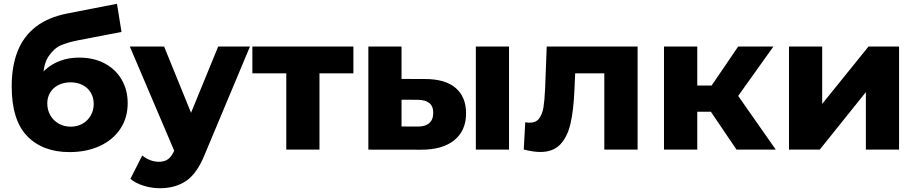

<svg xmlns="http://www.w3.org/2000/svg" viewBox="-20 -784 4800 1006"><path d="M41.3 -331.3Q41.3 -437.2 72.4 -515.7Q103.4 -594.1 168.3 -644.1Q233.2 -694 332.9 -713.4L592.9 -764.2L616.7 -616.6L389.3 -572.9Q337 -562.6 300.3 -547.2Q263.6 -531.8 234.7 -489.2Q205.9 -446.7 205.9 -368.2Q206.4 -349.9 207.8 -334.6Q210.2 -309 210.8 -293.2L159.1 -342.8Q182.6 -386.9 216.7 -417.9Q250.8 -449 295.7 -465.6Q340.6 -482.2 394.8 -482.2Q470.6 -482.2 528.2 -451.8Q585.9 -421.4 617.4 -366.9Q649 -312.3 649 -243.6Q649 -166.7 610.2 -108.6Q571.3 -50.4 502.2 -18.8Q433 12.9 344.1 12.9Q204 12.9 122.7 -70.6Q41.3 -154 41.3 -331.3ZM471 -239.4Q471 -272.4 455.8 -298.3Q440.6 -324.1 413.1 -338.3Q385.6 -352.6 349.9 -352.6Q314.1 -352.6 286.3 -338.6Q258.6 -324.6 243.1 -299.4Q227.7 -274.3 227.7 -242.4Q227.7 -208.4 243.3 -180.6Q259 -152.8 287 -136.6Q315 -120.3 350.8 -120.3Q385.6 -120.3 412.8 -136.1Q440.1 -151.8 455.6 -178.9Q471 -206 471 -239.4Z M663.2 153.2 725.3 30.7Q743.2 45.9 766.1 54.8Q788.9 63.7 811.6 63.7Q842.8 63.7 861.7 49.2Q880.7 34.8 894.7 1.2L921.7 -62.6L935 -81L1123.3 -540.3H1289.8L1051.9 27.4Q1012.9 124.2 956.2 163.2Q899.6 202.2 817.7 202.2Q774.3 202.2 731.8 188.9Q689.3 175.7 663.2 153.2ZM660.2 -540.3H839.8L1020.2 -96.6L899.6 21.9Z M1480 -439 1518.8 -399.9H1302.3V-540.3H1831.6V-399.9H1615.1L1653.9 -439V0H1480Z M1910 0V-540.3H2083.9V-370.4L2208 -370Q2313.4 -369.6 2367.7 -322.9Q2422 -276.3 2422 -190Q2422 -99.7 2360.2 -49.4Q2298.4 0.9 2184.9 0.4ZM2250 -192.7Q2250 -227.9 2229.2 -244.3Q2208.4 -260.7 2168.1 -261.1L2083.9 -261.6V-121.3L2168.1 -120.9Q2207.6 -120.4 2228.8 -138.7Q2250 -157 2250 -192.7ZM2473.2 -540.3H2647.1V0H2473.2Z M2724.3 -0.4 2732 -143.4Q2747.1 -141 2755.4 -141Q2788.3 -141 2805.1 -163.7Q2821.8 -186.4 2827.5 -221.4Q2833.2 -256.3 2836.1 -318.8L2844.6 -540.3H3320.8V0H3146.3V-440.2L3185.1 -399.9H2959.3L2995.6 -442.3L2989.7 -311.1Q2985.2 -205.1 2969 -135.6Q2952.8 -66 2915.1 -26.8Q2877.3 12.3 2811.1 12.3Q2775.4 12.3 2724.3 -0.4Z M3667.4 -253.7 3808.6 -337.4 4044.8 0H3839.2ZM3459 -540.3H3633.4V0H3459ZM3582.1 -335.9H3774.6V-198.4H3582.1ZM3662.2 -267.7 3847.8 -540.3H4032.4L3825.8 -250.8Z M4114 -540.3H4287.9V-239.6L4530.7 -540.3H4690.7V0H4516.8V-301.3L4275 0H4114Z"/></svg>

Font: iiserrat Thin
Style: Regular
Weight: 100
Designer: Akira Ohta
Foundry: Akira Ohta
Version: Version 1.200;Glyphs 3.3.1 (3343)